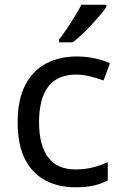

<svg xmlns="http://www.w3.org/2000/svg" viewBox="-20 -786 520 816"><path d="M300 10Q229 10 173.5 -19Q118 -48 86.5 -109Q55 -170 55 -265Q55 -364 88 -426Q121 -488 177.5 -517Q234 -546 306 -546Q347 -546 385 -537.5Q423 -529 447 -517L420 -444Q396 -453 364 -461Q332 -469 304 -469Q146 -469 146 -266Q146 -169 184.5 -117.5Q223 -66 299 -66Q343 -66 376.5 -75Q410 -84 438 -97V-19Q411 -5 378.5 2.5Q346 10 300 10ZM432 -756Q420 -738 395 -709.5Q370 -681 341.5 -652.5Q313 -624 289 -606H231V-618Q246 -637 263.5 -663Q281 -689 298 -716.5Q315 -744 326 -766H432Z"/></svg>

Font: Noto Sans Hebrew Droid SemiBold
Style: Regular
Weight: 600
Designer: Monotype Design Team
Foundry: Monotype Imaging Inc.
Version: Version 1.100; ttfautohint (v1.8.4.7-5d5b)